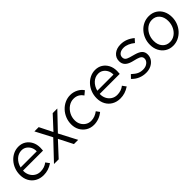

<svg xmlns="http://www.w3.org/2000/svg" viewBox="232 -1512 2538 2538"><g transform="rotate(-45 1501.0 -243.5)"><path d="M273 9Q208 9 157.5 -19.5Q107 -48 79 -99Q51 -150 51 -216Q51 -274 70.5 -324.5Q90 -375 124.5 -413.5Q159 -452 204.5 -474Q250 -496 302 -496Q359 -496 403 -468.5Q447 -441 472.5 -392.5Q498 -344 498 -281Q498 -257 495 -228H121Q119 -180 138.5 -140.5Q158 -101 194 -77.5Q230 -54 276 -54Q351 -54 405 -97L443 -45Q400 -17 359 -4Q318 9 273 9ZM128 -280H430Q431 -323 413.5 -357Q396 -391 366 -411.5Q336 -432 297 -432Q236 -432 190.5 -389.5Q145 -347 128 -280Z M472 0 715 -257 594 -488H674L766 -304L936 -488H1022L794 -249L924 0H845L744 -199L560 0Z M1213 9Q1153 9 1105.5 -19.5Q1058 -48 1030.5 -97.5Q1003 -147 1003 -210Q1003 -268 1024 -319.5Q1045 -371 1081.5 -410Q1118 -449 1166 -471.5Q1214 -494 1268 -494Q1323 -494 1373 -469Q1423 -444 1451 -401L1397 -356Q1350 -428 1265 -428Q1214 -428 1170.5 -398.5Q1127 -369 1100.5 -320.5Q1074 -272 1074 -214Q1074 -169 1094 -133Q1114 -97 1148 -76Q1182 -55 1224 -55Q1260 -55 1294 -68Q1328 -81 1356 -103L1390 -56Q1352 -24 1306 -7.5Q1260 9 1213 9Z M1707 9Q1642 9 1591.5 -19.5Q1541 -48 1513 -99Q1485 -150 1485 -216Q1485 -274 1504.5 -324.5Q1524 -375 1558.5 -413.5Q1593 -452 1638.5 -474Q1684 -496 1736 -496Q1793 -496 1837 -468.5Q1881 -441 1906.5 -392.5Q1932 -344 1932 -281Q1932 -257 1929 -228H1555Q1553 -180 1572.5 -140.5Q1592 -101 1628 -77.5Q1664 -54 1710 -54Q1785 -54 1839 -97L1877 -45Q1834 -17 1793 -4Q1752 9 1707 9ZM1562 -280H1864Q1865 -323 1847.5 -357Q1830 -391 1800 -411.5Q1770 -432 1731 -432Q1670 -432 1624.5 -389.5Q1579 -347 1562 -280Z M2188 10Q2129 10 2077.5 -12Q2026 -34 1987 -76L2031 -122Q2075 -81 2110 -65Q2145 -49 2189 -49Q2238 -49 2271.5 -75.5Q2305 -102 2305 -139Q2305 -165 2288.5 -180.5Q2272 -196 2231 -208L2154 -228Q2096 -245 2068.5 -275.5Q2041 -306 2041 -353Q2041 -417 2089 -457Q2137 -497 2213 -497Q2316 -497 2404 -423L2360 -374Q2324 -404 2284.5 -420.5Q2245 -437 2209 -437Q2163 -437 2134.5 -416Q2106 -395 2106 -360Q2106 -333 2122 -317Q2138 -301 2176 -290L2254 -268Q2317 -250 2345 -222Q2373 -194 2373 -148Q2373 -103 2349 -67.5Q2325 -32 2283 -11Q2241 10 2188 10Z M2693 10Q2632 10 2584.5 -19.5Q2537 -49 2510 -100.5Q2483 -152 2483 -218Q2483 -276 2503 -326.5Q2523 -377 2558 -415.5Q2593 -454 2639.5 -475.5Q2686 -497 2739 -497Q2802 -497 2849.5 -468Q2897 -439 2923.5 -387.5Q2950 -336 2950 -269Q2950 -212 2930 -161.5Q2910 -111 2874.5 -72.5Q2839 -34 2792.5 -12Q2746 10 2693 10ZM2697 -55Q2748 -55 2789 -83.5Q2830 -112 2854 -161Q2878 -210 2878 -269Q2878 -342 2839 -387.5Q2800 -433 2736 -433Q2685 -433 2644 -404Q2603 -375 2578.5 -326.5Q2554 -278 2554 -219Q2554 -146 2593.5 -100.5Q2633 -55 2697 -55Z"/></g></svg>

Font: Red Hat Text VF
Style: Italic
Weight: 400
Italic angle: -12°
Designer: Pentagram, MCKL
Foundry: Pentagram, MCKL
Version: Version 1.023